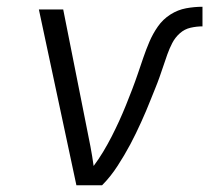

<svg xmlns="http://www.w3.org/2000/svg" viewBox="-20 -548 640 568"><path d="M206 0 95 -520H167L236 -173Q242 -144 247.5 -115Q253 -86 257 -57Q272 -77 285.5 -99.5Q299 -122 310.5 -144.5Q322 -167 332.5 -190Q343 -213 352.5 -236.5Q362 -260 371 -283.5Q380 -307 388 -330.5Q396 -354 404 -377.5Q412 -401 422 -424.5Q432 -448 447 -469.5Q462 -491 484 -505Q506 -519 530.5 -523.5Q555 -528 579 -528V-470Q562 -470 544 -466Q526 -462 512 -449.5Q498 -437 489.5 -420.5Q481 -404 475 -387Q469 -370 463.5 -353.5Q458 -337 452 -320Q446 -303 439 -286Q432 -269 425.5 -252.5Q419 -236 412 -219.5Q405 -203 397.5 -186.5Q390 -170 382 -153.5Q374 -137 365.5 -121Q357 -105 347.5 -89Q338 -73 328 -57.5Q318 -42 306.5 -27.5Q295 -13 282 0Z"/></svg>

Font: Iosevka Light Extended
Style: Italic
Weight: 300
Width: 7
Italic angle: -9°
Monospace: yes
Designer: Belleve Invis
Foundry: Belleve Invis
Version: Version 32.5.0; ttfautohint (v1.8.4)